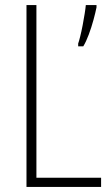

<svg xmlns="http://www.w3.org/2000/svg" viewBox="-20 -734 436 754"><path d="M84 0V-714H123V-36H377V0ZM359 -705Q355 -685 347 -655.5Q339 -626 328.5 -598Q318 -570 307 -552H287V-563Q290 -571 295 -591Q300 -611 304.5 -634.5Q309 -658 312.5 -680Q316 -702 317 -714H359Z"/></svg>

Font: Noto Sans Sinhala Condensed ExtraLight
Style: Regular
Weight: 200
Width: 3
Designer: Jelle Bosma - Monotype Design Team
Foundry: Monotype Imaging Inc.
Version: Version 2.006; ttfautohint (v1.8.4.7-5d5b)